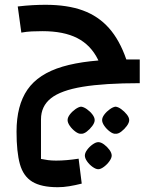

<svg xmlns="http://www.w3.org/2000/svg" viewBox="-20 -501 603 801"><path d="M221 280Q152 280 114.5 257Q77 234 63 183.5Q49 133 49 48Q49 -61 94.5 -127Q140 -193 241 -223Q342 -253 507 -253L563 -154Q416 -154 325 -139Q234 -124 192.5 -91Q151 -58 151 -3V162Q165 165 180.5 167Q196 169 214 169Q235 169 258.5 167Q282 165 308 161L321 265Q293 272 268.5 276Q244 280 221 280ZM563 -154Q489 -154 450 -176.5Q411 -199 389 -252Q359 -313 302.5 -342Q246 -371 157 -371Q134 -371 112.5 -370Q91 -369 69 -365L54 -474Q88 -478 116.5 -479.5Q145 -481 170 -481Q261 -481 325.5 -457.5Q390 -434 434.5 -384Q479 -334 507 -253H563ZM390 205Q380 205 366.5 195.5Q353 186 343.5 172.5Q334 159 334 148Q334 137 343.5 124Q353 111 366.5 101.5Q380 92 390 92Q401 92 414 101.5Q427 111 436.5 124Q446 137 446 148Q446 158 436.5 171.5Q427 185 413.5 195Q400 205 390 205ZM318 57Q308 58 294.5 48Q281 38 271.5 24.5Q262 11 262 0Q262 -11 271.5 -23.5Q281 -36 294.5 -45.5Q308 -55 318 -56Q329 -55 342.5 -45.5Q356 -36 365.5 -23.5Q375 -11 375 0Q375 11 365 24.5Q355 38 342 48Q329 58 318 57ZM462 57Q452 58 438.5 48Q425 38 415.5 24.5Q406 11 406 0Q406 -11 415.5 -23.5Q425 -36 438.5 -45.5Q452 -55 462 -56Q473 -55 486 -45.5Q499 -36 509 -23.5Q519 -11 519 0Q519 11 509 24.5Q499 38 486 48Q473 58 462 57Z"/></svg>

Font: Changa ExtraLight Medium
Style: Regular
Weight: 500
Version: Version 3.002; ttfautohint (v1.8.2)